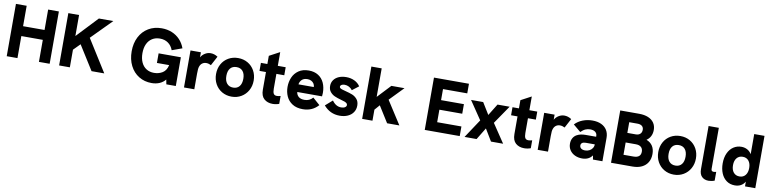

<svg xmlns="http://www.w3.org/2000/svg" viewBox="-10 -1608 10113 2519"><g transform="rotate(10 5046.5 -348.5)"><path d="M63 -697H206V-425H492V-697H635V0H492V-293.5H206V0H63Z M761 -697H904V-417L1168 -697H1360.5L1094 -427.5L1362.5 0H1193L990.5 -322.5L904 -235V0H761Z M1666 -349Q1666 -457 1708.5 -539.8Q1751 -622.5 1827.5 -668.2Q1904 -714 2003.5 -714Q2078 -714 2140 -688.5Q2202 -663 2247 -615.2Q2292 -567.5 2315.5 -502L2180.5 -453Q2159 -512 2113.2 -544.5Q2067.5 -577 2003.5 -577Q1944.5 -577 1900.8 -549.5Q1857 -522 1833.2 -470.8Q1809.5 -419.5 1809.5 -349Q1809.5 -278.5 1833.2 -226.8Q1857 -175 1900.8 -147.5Q1944.5 -120 2003.5 -120Q2066.5 -120 2116.2 -150.8Q2166 -181.5 2182 -255H2019V-383H2315.5V0H2189.5L2177.5 -62Q2147 -23.5 2100 -3.2Q2053 17 1994.5 17Q1899.5 17 1824.8 -28.8Q1750 -74.5 1708 -157.8Q1666 -241 1666 -349Z M2424.5 -493H2563V-425.5Q2583 -461 2618.2 -482.2Q2653.5 -503.5 2691.5 -503.5Q2716.5 -503.5 2739.5 -496.5Q2762.5 -489.5 2787.5 -473.5L2721.5 -349.5Q2709.5 -356.5 2692 -361.5Q2674.5 -366.5 2658 -366.5Q2628.5 -366.5 2605.8 -350.8Q2583 -335 2572 -304Q2566.5 -289.5 2564.2 -267.8Q2562 -246 2562 -205.5V0H2424.5Z M2808 -247Q2808 -320.5 2840.2 -379Q2872.5 -437.5 2929.8 -470.5Q2987 -503.5 3059 -503.5Q3130.5 -503.5 3187.5 -470.5Q3244.5 -437.5 3277 -379Q3309.5 -320.5 3309.5 -247Q3309.5 -174 3276.8 -115.2Q3244 -56.5 3187 -23Q3130 10.5 3059 10.5Q2987.5 10.5 2930.2 -22.8Q2873 -56 2840.5 -114.8Q2808 -173.5 2808 -247ZM3059 -110Q3112.5 -110 3142 -146Q3171.5 -182 3171.5 -247Q3171.5 -312 3142 -347.5Q3112.5 -383 3059 -383Q3004.5 -383 2975 -347.5Q2945.5 -312 2945.5 -247Q2945.5 -182 2975.5 -146Q3005.5 -110 3059 -110Z M3448.5 -151V-386H3362.5V-493H3448.5V-602L3587.5 -676V-493H3692.5V-386H3587.5V-189.5Q3587.5 -143.5 3599.5 -122.8Q3611.5 -102 3643.5 -102Q3661.5 -102 3692.5 -110V-5Q3651 10.5 3605.5 10.5Q3537 10.5 3492.8 -28.2Q3448.5 -67 3448.5 -151Z M3761 -244Q3761 -311 3786.2 -370Q3811.5 -429 3865.2 -466.2Q3919 -503.5 4000 -503.5Q4074.5 -503.5 4126.8 -470.2Q4179 -437 4205.2 -378.8Q4231.5 -320.5 4231.5 -246.5Q4231.5 -229 4228.5 -199.5H3898.5Q3903 -160 3930.8 -137Q3958.5 -114 4009 -114Q4076.5 -114 4119 -164L4214 -80Q4133.5 10.5 4008 10.5Q3924 10.5 3868.5 -25Q3813 -60.5 3787 -118.2Q3761 -176 3761 -244ZM4101 -301Q4100.5 -326.5 4087.5 -346.5Q4074.5 -366.5 4052.2 -377.8Q4030 -389 4002.5 -389Q3953.5 -389 3927.5 -363.2Q3901.5 -337.5 3896.5 -301Z M4285.5 -89 4379 -171Q4428.5 -100 4500 -100Q4532 -100 4551 -112.5Q4570 -125 4570 -143.5Q4570 -158 4558.8 -167.5Q4547.5 -177 4530 -183.5Q4512.5 -190 4481 -198.5Q4429.5 -212.5 4394.2 -228.2Q4359 -244 4334 -274.5Q4309 -305 4309 -353.5Q4309 -398 4332.8 -432Q4356.5 -466 4399.5 -484.8Q4442.5 -503.5 4499 -503.5Q4559.5 -503.5 4608.2 -480.2Q4657 -457 4685.5 -413.5L4599 -347Q4581 -372 4553.2 -386.5Q4525.5 -401 4495 -401Q4470 -401 4453.8 -391.2Q4437.5 -381.5 4437.5 -366Q4437.5 -355.5 4445 -348.5Q4452.5 -341.5 4470 -335.2Q4487.5 -329 4520 -321Q4576 -307 4612.8 -292.2Q4649.5 -277.5 4677.2 -245.2Q4705 -213 4705 -159Q4705 -109 4679.2 -70.5Q4653.5 -32 4606.8 -10.8Q4560 10.5 4499 10.5Q4370.5 10.5 4285.5 -89Z M4995.5 -215.5 4935.5 -147V0H4798V-697H4935.5V-317L5100.5 -493H5275.5L5096 -308L5294 0H5130.5Z M5632 -697H6098V-569H5775V-422H6079.5V-294.5H5775V-128H6098V0H5632Z M6327 -249 6162 -493H6323.5L6419 -338L6514.5 -493H6676L6509 -249L6676 0H6514.5L6419 -158.5L6322.5 0H6162Z M6800 -151V-386H6714V-493H6800V-602L6939 -676V-493H7044V-386H6939V-189.5Q6939 -143.5 6951 -122.8Q6963 -102 6995 -102Q7013 -102 7044 -110V-5Q7002.5 10.5 6957 10.5Q6888.5 10.5 6844.2 -28.2Q6800 -67 6800 -151Z M7136.5 -493H7275V-425.5Q7295 -461 7330.2 -482.2Q7365.5 -503.5 7403.5 -503.5Q7428.5 -503.5 7451.5 -496.5Q7474.5 -489.5 7499.5 -473.5L7433.5 -349.5Q7421.5 -356.5 7404 -361.5Q7386.5 -366.5 7370 -366.5Q7340.5 -366.5 7317.8 -350.8Q7295 -335 7284 -304Q7278.5 -289.5 7276.2 -267.8Q7274 -246 7274 -205.5V0H7136.5Z M7864 -54Q7818.5 10.5 7729 10.5Q7675.5 10.5 7632.2 -10Q7589 -30.5 7564.2 -68Q7539.5 -105.5 7539.5 -154Q7539.5 -196 7557 -227.5Q7574.5 -259 7605.5 -276Q7651.5 -302 7723 -302H7862V-312Q7862 -345 7837.8 -364.5Q7813.5 -384 7769 -384Q7736.5 -384 7706.8 -371.2Q7677 -358.5 7645.5 -327L7546 -410.5Q7589.5 -457 7650.8 -480.2Q7712 -503.5 7779 -503.5Q7847.5 -503.5 7897 -480.2Q7946.5 -457 7972.8 -413.8Q7999 -370.5 7999 -312V0H7873ZM7750 -100Q7780.5 -100 7806 -113Q7831.5 -126 7846.8 -149Q7862 -172 7862 -200.5H7743Q7711 -200.5 7695 -189Q7677.5 -177 7677.5 -154Q7677.5 -129 7697 -114.5Q7716.5 -100 7750 -100Z M8113.5 -697H8366Q8436 -697 8486.8 -675.8Q8537.5 -654.5 8564.5 -614.8Q8591.5 -575 8591.5 -520.5Q8591.5 -473.5 8572.8 -436.8Q8554 -400 8519.5 -378Q8575.5 -355.5 8602.5 -312.5Q8629.5 -269.5 8629.5 -206.5Q8629.5 -143 8602 -96.5Q8574.5 -50 8522.8 -25Q8471 0 8400.5 0H8113.5ZM8389 -131.5Q8486.5 -131.5 8486.5 -213Q8486.5 -252.5 8462 -274Q8437.5 -295.5 8392.5 -295.5H8256.5V-131.5ZM8369 -423Q8406 -423 8427.2 -443Q8448.5 -463 8448.5 -498Q8448.5 -530 8427 -547.8Q8405.5 -565.5 8366 -565.5H8256.5V-423Z M8699.5 -247Q8699.5 -320.5 8731.8 -379Q8764 -437.5 8821.2 -470.5Q8878.5 -503.5 8950.5 -503.5Q9022 -503.5 9079 -470.5Q9136 -437.5 9168.5 -379Q9201 -320.5 9201 -247Q9201 -174 9168.2 -115.2Q9135.5 -56.5 9078.5 -23Q9021.5 10.5 8950.5 10.5Q8879 10.5 8821.8 -22.8Q8764.5 -56 8732 -114.8Q8699.5 -173.5 8699.5 -247ZM8950.5 -110Q9004 -110 9033.5 -146Q9063 -182 9063 -247Q9063 -312 9033.5 -347.5Q9004 -383 8950.5 -383Q8896 -383 8866.5 -347.5Q8837 -312 8837 -247Q8837 -182 8867 -146Q8897 -110 8950.5 -110Z M9290.5 -122V-697H9427V-149Q9427 -116.5 9460 -116.5Q9474.5 -116.5 9493.5 -122V-5Q9472.5 3 9451.5 6.8Q9430.5 10.5 9413 10.5Q9358 10.5 9324.2 -22.5Q9290.5 -55.5 9290.5 -122Z M9557.5 -247Q9557.5 -326 9584.8 -384.2Q9612 -442.5 9658.8 -473Q9705.5 -503.5 9763 -503.5Q9805 -503.5 9840.5 -485Q9876 -466.5 9898.5 -429V-697H10035.5V0H9898.5V-63.5Q9855 10.5 9763 10.5Q9699.5 10.5 9653 -22.8Q9606.5 -56 9582 -114.5Q9557.5 -173 9557.5 -247ZM9803.5 -115.5Q9853.5 -115.5 9882.2 -150.8Q9911 -186 9911 -247Q9911 -307 9882.2 -342.2Q9853.5 -377.5 9803.5 -377.5Q9753 -377.5 9724 -342.5Q9695 -307.5 9695 -247Q9695 -186 9724 -150.8Q9753 -115.5 9803.5 -115.5Z"/></g></svg>

Font: HK Grotesk ExtraBold
Style: Regular
Weight: 800
Designer: Alfredo Marco Pradil
Foundry: Hanken Design Co.
Version: Version 3.001